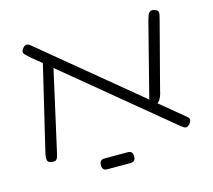

<svg xmlns="http://www.w3.org/2000/svg" viewBox="-99 -693 1030 928"><g transform="rotate(-15 416.0 -229.5)"><path d="M766 7Q759 15 752 16.5Q745 18 738.5 14Q732 10 724 4L108 -505Q94 -517 86.5 -525Q79 -533 79.5 -541Q80 -549 89 -559Q99 -570 107.5 -569Q116 -568 126.5 -559.5Q137 -551 151 -539L767 -30Q774 -25 775.5 -18.5Q777 -12 774.5 -6Q772 0 766 7ZM74 10Q64 8 59.5 2Q55 -4 55.5 -14.5Q56 -25 59 -39L163 -476L209 -452L115 -33Q111 -12 106.5 -2Q102 8 95 10Q88 12 74 10ZM625 -117 603 -128 706 -531Q710 -545 714 -555.5Q718 -566 726 -570.5Q734 -575 749 -570Q760 -567 763.5 -560Q767 -553 765 -543Q763 -533 759 -518L674 -193Q670 -173 664.5 -159Q659 -145 649.5 -135.5Q640 -126 625 -117ZM328 114Q303 114 303 89V85Q303 73 309.5 66.5Q316 60 328 60H444Q469 60 469 85V89Q469 114 444 114Z"/></g></svg>

Font: Fredoka Expanded Light
Style: Regular
Weight: 300
Width: 7
Designer: Ben Nathan
Foundry: Milena B. Brandão, Ben Nathan
Version: Version 2.001